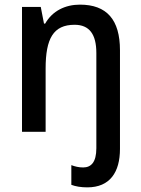

<svg xmlns="http://www.w3.org/2000/svg" viewBox="-20 -569 609 829"><path d="M357 240C455 240 498 174 498 74V-352C498 -484 441 -549 325 -549C262 -549 206 -522 175 -467H170L156 -539H75V0H177V-273C177 -402 210 -462 302 -462C366 -462 396 -421 396 -340V71C396 132 373 154 339 154C320 154 304 150 288 144V229C306 236 330 240 357 240Z"/></svg>

Font: Noto Sans Lao Looped SemiCondensed Medium
Style: Regular
Weight: 500
Width: 4
Designer: Mark Frömberg, Ben Mitchell
Foundry: The Fontpad Ltd
Version: Version 1.002